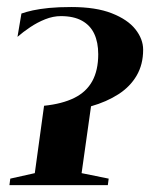

<svg xmlns="http://www.w3.org/2000/svg" viewBox="-20 -540 438 560"><path d="M7.5 0 10 -19 81.5 -35 108.5 -231.5Q161.5 -237 196.8 -254.5Q232 -272 249.2 -303.5Q266.5 -335 266.5 -382Q266.5 -416.5 255 -441.2Q243.5 -466 219.2 -479.5Q195 -493 157.5 -493Q135 -493 111.8 -483.8Q88.5 -474.5 67.8 -460.5Q47 -446.5 31 -432.5L42.5 -500.5Q56.5 -505.5 76 -509.8Q95.5 -514 123 -516.8Q150.5 -519.5 188 -519.5Q260 -519.5 306.2 -501.2Q352.5 -483 375 -454.5Q397.5 -426 397.5 -395Q397.5 -352 378.5 -319.5Q359.5 -287 325.2 -265Q291 -243 245.5 -230L218 -35L297 -19L294.5 0Z"/></svg>

Font: Merriweather 144pt SemiBold
Style: Italic
Weight: 600
Italic angle: -7.8°
Version: Version 2.101